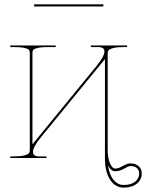

<svg xmlns="http://www.w3.org/2000/svg" viewBox="-20 -730 675 887"><path d="M457.5 -700.2H137.7V-710H457.5ZM479 33.7Q484.9 77.1 504.4 100.8Q523.9 124.5 551.3 124.5Q585 124.5 604 109.6Q623 94.7 623 71.3Q623 55.7 612.3 46.4Q601.6 37.1 582 37.1Q573.2 37.1 553.5 49.1Q533.7 61 512.2 61Q492.2 61 479 33.7ZM27.3 -520H237.3V-512.7H205.1Q172.9 -512.7 155.5 -508.8Q138.2 -504.9 134 -500Q129.9 -495.1 129.9 -486.3V-63.5L423.8 -422.4Q462.4 -468.8 462.4 -492.7Q462.4 -512.7 432.1 -512.7H399.9V-520H567.4V-512.7H552.7Q520.5 -512.7 503.2 -508.1Q485.8 -503.4 481.7 -498Q477.5 -492.7 477.5 -483.9V-38.1Q477.5 0 488 24.4Q498.5 48.8 512.2 48.8Q527.3 48.8 547.4 36.9Q567.4 24.9 582 24.9Q606 24.9 620.4 37.6Q634.8 50.3 634.8 71.3Q634.8 100.6 611.8 118.7Q588.9 136.7 551.3 136.7Q512.2 136.7 488.5 99.9Q464.8 63 464.8 2.4V-457L170.9 -98.1Q132.3 -51.8 132.3 -27.8Q132.3 -7.3 163.1 -7.3H194.8V0H27.3V-7.3H42.5Q74.7 -7.3 92 -12Q109.4 -16.6 113.5 -22Q117.7 -27.3 117.7 -36.1V-486.3Q117.7 -495.1 113.5 -500Q109.4 -504.9 92 -508.8Q74.7 -512.7 42.5 -512.7H27.3Z"/></svg>

Font: ZnikomitNo24
Style: Thin
Weight: 300
Designer: gluk
Foundry: gluk
Version: Version 0.55